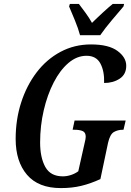

<svg xmlns="http://www.w3.org/2000/svg" viewBox="-20 -951 668 981"><path d="M291 10Q176 10 118 -58Q60 -126 60 -241Q60 -340 88 -427Q116 -514 167 -581Q218 -648 289 -686Q360 -724 445 -724Q535 -724 580 -691Q625 -658 625 -615Q625 -571 591.5 -549Q558 -527 512 -527Q514 -587 493 -626.5Q472 -666 422 -666Q373 -666 330 -629.5Q287 -593 254.5 -530Q222 -467 203.5 -387.5Q185 -308 185 -223Q185 -146 211.5 -98Q238 -50 301 -50Q322 -50 343 -57Q364 -64 380 -76L411 -214Q415 -230 416.5 -238.5Q418 -247 418 -252Q418 -275 402 -281.5Q386 -288 362 -288H351L361 -335H622L611 -288H607Q582 -288 562 -276.5Q542 -265 532 -221L493 -36Q443 -13 395.5 -1.5Q348 10 291 10ZM389 -771Q380 -805 362.5 -847.5Q345 -890 333 -918L337 -931H383Q397 -913 417 -885.5Q437 -858 450 -834Q474 -858 504.5 -886Q535 -914 556 -931H614L611 -918Q587 -890 552 -848.5Q517 -807 492 -771Z"/></svg>

Font: Noto Serif ExtraCondensed SemiBold
Style: Italic
Weight: 600
Width: 2
Italic angle: -12°
Designer: Monotype Design Team
Foundry: Monotype Imaging Inc.
Version: Version 2.013